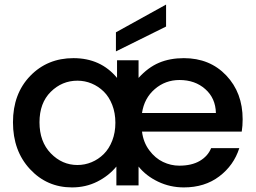

<svg xmlns="http://www.w3.org/2000/svg" viewBox="-20 -816 1128 845"><path d="M770 -463.9Q707.5 -463.9 661.1 -423.8Q614.7 -383.8 605 -318.8H930.2Q928.7 -383.8 883.5 -423.8Q838.4 -463.9 770 -463.9ZM1033.2 -164.1Q1008.8 -87.9 944.8 -39.6Q880.9 8.8 789.1 8.8Q728.5 8.8 675.5 -16.6Q622.6 -42 589.8 -83V0H492.2V-83Q458.5 -42 408 -16.6Q357.4 8.8 296.9 8.8Q186.5 8.8 111.8 -71.8Q37.1 -152.3 37.1 -277.8Q37.1 -403.3 112.8 -481.7Q188.5 -560.1 303.2 -560.1Q423.3 -560.1 495.1 -473.1V-550.8H589.8V-473.1Q631.8 -519.5 679.9 -539.8Q728 -560.1 789.1 -560.1Q903.3 -560.1 975.6 -484.1Q1047.9 -408.2 1047.9 -291Q1047.9 -262.2 1043.9 -236.8H605Q610.8 -189.5 637 -154.5Q663.1 -119.6 697.5 -103.3Q731.9 -86.9 769 -86.9Q823.7 -86.9 859.4 -107.9Q895 -128.9 909.2 -164.1ZM153.8 -277.8Q153.8 -192.4 203.6 -141.1Q253.4 -89.8 320.8 -89.8Q353.5 -89.8 383.3 -102.3Q413.1 -114.7 436.5 -137.9Q460 -161.1 473.9 -196.8Q487.8 -232.4 487.8 -275.9Q487.8 -318.8 473.9 -354.5Q460 -390.1 436.5 -413.1Q413.1 -436 383.3 -448.5Q353.5 -460.9 320.8 -460.9Q252.9 -460.9 203.4 -411.9Q153.8 -362.8 153.8 -277.8ZM490.2 -673.8 710.9 -795.9V-699.2L490.2 -589.8Z"/></svg>

Font: SVN-Poppins Medium
Style: Regular
Weight: 500
Designer: Ninad Kale (Devanagari), Jonny Pinhorn (Latin)
Foundry: Indian Type Foundry
Version: Version 3.002 2017